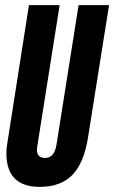

<svg xmlns="http://www.w3.org/2000/svg" viewBox="-20 -720 446 750"><path d="M135 10Q5 10 5 -121Q5 -143 11 -176L93 -700H213L126 -151Q117 -103 156 -103Q193 -103 201 -157L287 -700H406L324 -184Q308 -83 262.5 -36.5Q217 10 135 10Z"/></svg>

Font: Georama ExtraCondensed
Style: Bold Italic
Weight: 700
Width: 2
Italic angle: -9°
Designer: Jean-Baptiste Levee
Foundry: Production Type
Version: Version 1.000